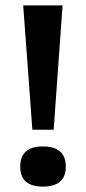

<svg xmlns="http://www.w3.org/2000/svg" viewBox="-20 -680 320 712"><path d="M100 -199 66 -660H212L179 -199ZM139 12Q55 12 55 -62Q55 -137 139 -137Q224 -137 224 -62Q224 12 139 12Z"/></svg>

Font: Bricolage Grotesque 10pt SemiBold
Style: Regular
Weight: 600
Designer: Mathieu Triay
Foundry: Atelier Triay
Version: Version 1.000; ttfautohint (v1.8.4.7-5d5b);gftools[0.9.29]